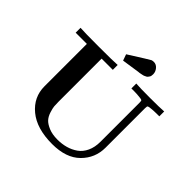

<svg xmlns="http://www.w3.org/2000/svg" viewBox="-212 -1086 1308 1308"><g transform="rotate(45 442.0 -432.0)"><path d="M386 -778Q528 -868 537 -872Q546 -875 556 -875H557Q580 -875 596.5 -855.5Q613 -836 613 -812Q613 -804 611.5 -796.5Q610 -789 606 -784Q602 -779 599 -774.5Q596 -770 588.5 -767Q581 -764 578 -762Q575 -760 565 -758Q555 -756 553 -755.5Q551 -755 540 -753L529 -752Q493 -746 402 -733ZM39 -639V-686Q77 -683 218 -683Q359 -683 397 -686V-639H289V-223Q289 -198 290.5 -181Q292 -164 301.5 -134Q311 -104 328 -85Q345 -66 380.5 -51Q416 -36 466 -36Q509 -36 546.5 -46.5Q584 -57 615.5 -79Q647 -101 665.5 -140.5Q684 -180 684 -233V-610Q684 -627 680 -630.5Q676 -634 654 -636Q627 -639 601 -639H576V-686Q617 -683 711 -683Q807 -683 845 -686V-639H820Q790 -639 766 -636Q745 -634 741 -630.5Q737 -627 737 -610V-229Q737 -129 666.5 -59Q596 11 462 11Q313 11 230 -57.5Q147 -126 147 -231V-639Z"/></g></svg>

Font: CMU Serif
Style: Bold
Weight: 700
Version: Version 0.7.0